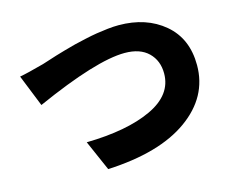

<svg xmlns="http://www.w3.org/2000/svg" viewBox="-97 -827 1195 978"><g transform="rotate(-15 500.0 -338.0)"><path d="M115.2 -393.6 47.9 -561.5Q86.9 -568.4 176.8 -592.8Q180.7 -593.8 209 -603Q237.3 -612.3 253.4 -617.2Q269.5 -622.1 303.2 -631.8Q336.9 -641.6 360.8 -647.5Q384.8 -653.3 419.9 -661.1Q455.1 -668.9 482.9 -673.3Q510.7 -677.7 542 -681.2Q573.2 -684.6 599.6 -684.6Q745.1 -684.6 839.4 -605Q933.6 -525.4 933.6 -384.8Q933.6 -217.8 783.7 -110.4Q633.8 -2.9 359.4 9.8L289.1 -150.4Q502.9 -154.3 631.8 -214.4Q760.7 -274.4 760.7 -387.7Q760.7 -455.1 717.3 -497.6Q673.8 -540 592.8 -540Q443.4 -540 115.2 -393.6Z"/></g></svg>

Font: GenEi Gothic M Heavy
Style: Regular
Weight: 800
Designer: o_tamon (Modified); [Source Han Sans]
Ryoko NISHIZUKA  (kana & ideographs); Paul D. Hunt (Latin, Greek & Cyrillic); Wenl
Version: Version 1.1a;Original Version 1.004